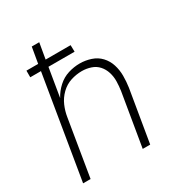

<svg xmlns="http://www.w3.org/2000/svg" viewBox="-172 -857 921 979"><g transform="rotate(-30 288.0 -367.5)"><path d="M34 0H78L133 -333Q138 -365 151.5 -396.5Q165 -428 190.5 -453Q216 -478 248.5 -488.5Q281 -499 314 -499Q314 -499 314 -499Q314 -499 314 -499Q341 -499 366.5 -490.5Q392 -482 409 -463Q426 -444 434 -418.5Q442 -393 441.5 -366Q441 -339 437 -311L385 0H429L480 -305Q485 -339 485 -373Q485 -407 475 -438.5Q465 -470 443 -493.5Q421 -517 389 -527.5Q357 -538 324 -538Q290 -538 256 -527.5Q222 -517 194.5 -492Q167 -467 150 -435L178 -603H332L331 -642H184L200 -735H156L140 -642H71V-603H134Z"/></g></svg>

Font: Iosevka Sparkle Extralight
Style: Italic
Weight: 200
Italic angle: -9°
Designer: Belleve Invis
Foundry: Belleve Invis
Version: Version 4.5.0; ttfautohint (v1.8.3)